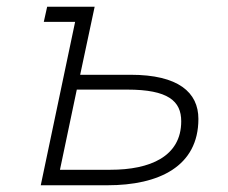

<svg xmlns="http://www.w3.org/2000/svg" viewBox="-20 -550 676 570"><path d="M101 0H299C452 0 569 -56 569 -197C569 -276 509 -328 368 -328H218L261 -530H120L110 -485H203ZM158 -46 208 -284H358C479 -284 518 -250 518 -190C518 -85 425 -46 308 -46Z"/></svg>

Font: Geist ExtraLight
Style: Italic
Weight: 200
Italic angle: -12°
Designer: Basement.studio, Andrés Briganti, Mateo Zaragoza
Foundry: Basement.studio, Vercel, Andrés Briganti, Guido Ferreyra, Mateo Zaragoza
Version: Version 1.500